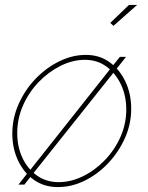

<svg xmlns="http://www.w3.org/2000/svg" viewBox="-20 -750 601 780"><path d="M441 -645 428 -657 504 -730H537ZM215 10Q159 10 117.5 -19.5Q76 -49 53 -98.5Q30 -148 30 -207Q30 -270 56 -328Q82 -386 125 -430.5Q168 -475 221 -501Q274 -527 329 -527Q384 -527 425 -497.5Q466 -468 489.5 -418.5Q513 -369 513 -308Q513 -246 487.5 -189Q462 -132 419.5 -87Q377 -42 324 -16Q271 10 215 10ZM218 -10Q268 -10 317 -34Q366 -58 406 -99.5Q446 -141 469.5 -194Q493 -247 493 -305Q493 -361 471.5 -406.5Q450 -452 412.5 -479.5Q375 -507 325 -507Q275 -507 226 -482.5Q177 -458 137 -416.5Q97 -375 73.5 -321.5Q50 -268 50 -209Q50 -154 71 -109Q92 -64 130 -37Q168 -10 218 -10ZM95 -51 109 -38 79 0H55ZM96 -51 435 -479 450 -466 109 -38ZM435 -479 467 -519H492L450 -466Z"/></svg>

Font: Raleway Thin Thin
Style: Italic
Weight: 250
Italic angle: -12°
Version: Version 4.026